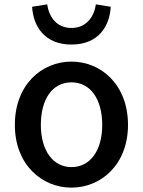

<svg xmlns="http://www.w3.org/2000/svg" viewBox="-20 -846 654 879"><path d="M307 -642C431 -642 482 -726 487 -815L419 -826C411 -770 376 -718 307 -718C238 -718 204 -770 196 -826L127 -815C132 -726 184 -642 307 -642ZM307 13C443 13 566 -93 566 -274C566 -458 443 -564 307 -564C171 -564 48 -458 48 -274C48 -93 171 13 307 13ZM307 -81C222 -81 167 -158 167 -274C167 -391 219 -469 307 -469C395 -469 448 -391 448 -274C448 -158 394 -81 307 -81Z"/></svg>

Font: Spoqa Han Sans Neo Medium
Style: Regular
Weight: 500
Designer: [Spoqa Han Sans Neo] Dong-huui Kim  Younghwa Kang  Yujin Lee  [Noto Sans] Ryoko NISHIZUKA  (kana & ideographs); Paul D. 
Foundry: Spoqa (http://www.spoqa-han-sans.com)
Version: Version 1.000